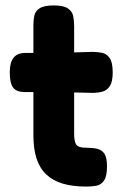

<svg xmlns="http://www.w3.org/2000/svg" viewBox="-20 -678 451 707"><path d="M298 9Q247 9 210.5 -2Q174 -13 150 -36Q126 -59 114.5 -94.5Q103 -130 103 -179V-585Q103 -605 106.5 -621Q110 -637 126 -647.5Q142 -658 178 -658Q214 -658 230 -647Q246 -636 249.5 -619Q253 -602 253 -582V-185Q253 -169 255.5 -158.5Q258 -148 263 -143Q268 -138 277 -136Q286 -134 299 -134Q321 -134 338 -130Q355 -126 364.5 -112Q374 -98 374 -65Q374 -29 363 -13Q352 3 334.5 6Q317 9 298 9ZM72 -483H182L320 -487Q339 -487 356 -483.5Q373 -480 384 -464Q395 -448 395 -411Q395 -377 384.5 -361Q374 -345 357 -340.5Q340 -336 320 -336L189 -339H68Q39 -340 27.5 -356.5Q16 -373 16 -412Q16 -448 30 -465.5Q44 -483 72 -483Z"/></svg>

Font: Fredoka Light SemiBold
Style: Regular
Weight: 600
Version: Version 2.001